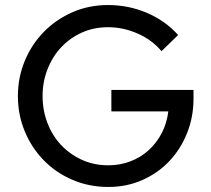

<svg xmlns="http://www.w3.org/2000/svg" viewBox="-20 -731 838 762"><path d="M748 -339Q748 -267 722.5 -203Q697 -139 652 -91.5Q607 -44 545 -16.5Q483 11 410 11Q333 11 267 -17.5Q201 -46 153 -95.5Q105 -145 78 -210.5Q51 -276 51 -350Q51 -423 78 -488.5Q105 -554 153 -603.5Q201 -653 266.5 -682Q332 -711 409 -711Q490 -711 563 -680Q636 -649 687 -592Q670 -576 654 -560Q638 -544 621 -528Q583 -573 526 -598Q469 -623 409 -623Q352 -623 304.5 -601.5Q257 -580 222.5 -543Q188 -506 168.5 -456Q149 -406 149 -350Q149 -293 168.5 -242.5Q188 -192 223 -155Q258 -118 305.5 -96.5Q353 -75 410 -75Q456 -75 497 -90.5Q538 -106 569.5 -134.5Q601 -163 621.5 -202Q642 -241 648 -289H422V-374H748Z"/></svg>

Font: Rosa Sans
Style: Regular
Weight: 400
Designer: Pentagram / MCKL
Foundry: Pentagram / MCKL
Version: Version 1.005;September 16, 2019;FontCreator 11.5.0.2425 64-